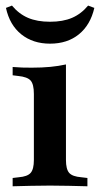

<svg xmlns="http://www.w3.org/2000/svg" viewBox="-20 -651 350 671"><path d="M98.4 -208.1V-322.6Q98.4 -356.5 87.1 -369.4Q75.8 -382.3 43.5 -385.5L24.2 -387.9V-416.9Q42.7 -415.3 58.1 -414.9Q73.4 -414.5 91.1 -414.5Q126.6 -414.5 156 -417.3Q185.5 -420.2 210.5 -425.8V-416.9V-208.1ZM154.8 -2.4Q118.5 -2.4 88.3 -1.6Q58.1 -0.8 24.2 0V-29L45.2 -31.5Q75.8 -33.9 87.1 -46.8Q98.4 -59.7 98.4 -91.9V-208.1H210.5V-91.9Q210.5 -59.7 221.8 -46.8Q233.1 -33.9 264.5 -31.5L285.5 -29V0Q250.8 -0.8 220.6 -1.6Q190.3 -2.4 154.8 -2.4ZM154.8 -498.4Q95.2 -498.4 54.4 -531Q13.7 -563.7 0.8 -623.4L21.8 -631.5Q46 -602.4 77.8 -588.7Q109.7 -575 154.8 -575Q200 -575 231.9 -588.7Q263.7 -602.4 287.9 -631.5L309.7 -623.4Q296 -563.7 255.6 -531Q215.3 -498.4 154.8 -498.4Z"/></svg>

Font: Playfair 5pt SemiExpanded Light
Style: Bold
Weight: 700
Version: Version 2.203